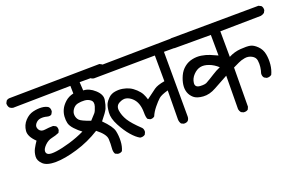

<svg xmlns="http://www.w3.org/2000/svg" viewBox="-75 -845 1757 1128"><g transform="rotate(-20 804.0 -281.5)"><path d="M512.7 -25.4 497.1 -32.2Q488.3 -45.9 490.7 -69.8Q493.2 -93.8 491.7 -125Q490.2 -156.2 438.5 -196.3Q368.2 -152.3 289.6 -128.9Q210.9 -105.5 154.8 -105Q98.6 -104.5 74.7 -127.4Q50.8 -150.4 52.7 -176.3Q54.7 -202.1 65.4 -222.2Q76.2 -242.2 89.8 -261.7Q47.9 -301.8 51.3 -336.9Q54.7 -372.1 78.1 -397.5Q101.6 -422.9 130.4 -429.7Q159.2 -436.5 184.6 -434.6Q210 -432.6 224.6 -421.9Q235.4 -410.2 232.4 -391.6L224.6 -377Q214.8 -368.2 195.3 -373.5Q175.8 -378.9 156.2 -376.5Q136.7 -374 123.5 -356.9Q110.4 -339.8 121.6 -320.8Q132.8 -301.8 158.7 -305.7Q184.6 -309.6 210.9 -309.6L226.6 -301.8Q235.4 -292 233.4 -275.4L226.6 -260.7Q204.1 -251 180.2 -246.1Q156.2 -241.2 136.2 -221.7Q116.2 -202.1 115.2 -186.5Q114.3 -170.9 128.4 -164.6Q142.6 -158.2 178.7 -163.1Q214.8 -168 264.6 -182.6Q314.5 -197.3 361.3 -219.7Q339.8 -235.4 319.8 -256.8Q299.8 -278.3 295.4 -296.9Q291 -315.4 292.5 -337.9Q293.9 -360.4 303.7 -381.3Q313.5 -402.3 335 -421.9Q356.4 -441.4 387.7 -448.2L386.7 -496.1L26.4 -490.2Q14.6 -492.2 5.9 -500Q-2.9 -511.7 -2 -528.3L5.9 -543Q15.6 -551.8 32.2 -550.8L590.8 -558.6L605.5 -550.8Q615.2 -538.1 613.3 -521.5L605.5 -506.8Q595.7 -500 583 -498H445.3L448.2 -445.3Q485.4 -444.3 519.5 -413.1Q553.7 -381.8 548.3 -350.1Q543 -318.4 534.7 -299.3Q526.4 -280.3 490.2 -236.3Q541 -185.5 547.9 -154.8Q554.7 -124 553.2 -90.8Q551.8 -57.6 540 -32.2Q529.3 -23.4 512.7 -25.4ZM462.9 -295.9Q471.7 -305.7 480 -333Q488.3 -360.4 472.7 -373Q457 -385.7 435.1 -387.2Q413.1 -388.7 393.1 -384.3Q373 -379.9 360.4 -361.8Q347.7 -343.8 350.1 -324.7Q352.5 -305.7 364.3 -293.5Q376 -281.2 431.6 -261.7Z M936.5 -59.6 921.9 -66.4Q913.1 -80.1 913.1 -95.7L915 -275.4Q872.1 -263.7 856.4 -250Q840.8 -236.3 819.3 -210Q797.9 -183.6 788.1 -159.2Q777.3 -149.4 760.7 -151.4L746.1 -159.2Q739.3 -170.9 739.3 -201.7Q739.3 -232.4 731 -255.9Q722.7 -279.3 705.6 -294.9Q688.5 -310.5 669.4 -314.9Q650.4 -319.3 625.5 -306.2Q600.6 -293 605 -261.7Q609.4 -230.5 628.4 -199.2Q647.5 -168 699.2 -119.1Q708 -108.4 706.1 -91.8L699.2 -77.1Q686.5 -67.4 668 -70.3Q644.5 -83 618.2 -113.3Q591.8 -143.6 567.4 -189.5Q543 -235.4 545.9 -271.5Q548.8 -307.6 556.6 -323.7Q564.5 -339.8 581.1 -355.5Q597.7 -371.1 622.1 -375Q646.5 -378.9 668.9 -375Q691.4 -371.1 710 -362.3Q728.5 -353.5 747.1 -335.9Q765.6 -318.4 774.4 -301.3Q783.2 -284.2 788.1 -265.6Q828.1 -295.9 848.6 -310.5Q869.1 -325.2 915 -333L914.1 -494.1L533.2 -490.2Q521.5 -491.2 512.7 -499Q503.9 -508.8 505.9 -525.4L512.7 -541L527.3 -547.9L1057.6 -555.7L1073.2 -546.9Q1083 -536.1 1081.1 -519.5L1073.2 -504.9Q1063.5 -497.1 1051.8 -496.1H971.7L972.7 -91.8Q972.7 -77.1 963.9 -66.4Q953.1 -57.6 936.5 -59.6Z M1290 -2 1275.4 -8.8Q1267.6 -18.6 1265.6 -30.3L1267.6 -239.3Q1221.7 -214.8 1180.2 -191.4Q1138.7 -168 1099.6 -170.9Q1060.5 -173.8 1042 -189.9Q1023.4 -206.1 1016.1 -227.5Q1008.8 -249 1012.2 -274.9Q1015.6 -300.8 1028.3 -328.6Q1041 -356.4 1063.5 -374.5Q1085.9 -392.6 1114.3 -398.4Q1142.6 -404.3 1169.9 -399.9Q1197.3 -395.5 1220.2 -386.2Q1243.2 -377 1265.6 -366.2L1264.6 -495.1H1039.1Q1026.4 -496.1 1017.6 -503.9Q1008.8 -514.6 1009.8 -531.2L1017.6 -547.9Q1031.2 -558.6 1049.8 -556.6L1585.9 -560.5L1601.6 -552.7Q1611.3 -542 1609.4 -524.4L1601.6 -509.8Q1590.8 -502 1579.1 -500L1324.2 -496.1L1325.2 -335.9Q1360.4 -354.5 1399.9 -357.4Q1439.5 -360.4 1460 -356.4Q1480.5 -352.5 1502.9 -330.6Q1525.4 -308.6 1531.2 -276.9Q1537.1 -245.1 1533.7 -212.4Q1530.3 -179.7 1517.6 -153.3Q1504.9 -143.6 1487.3 -145.5L1472.7 -153.3Q1462.9 -164.1 1464.8 -181.6Q1470.7 -199.2 1473.1 -218.8Q1475.6 -238.3 1472.7 -259.3Q1469.7 -280.3 1448.7 -291.5Q1427.7 -302.7 1404.8 -298.8Q1381.8 -294.9 1363.8 -286.1Q1345.7 -277.3 1327.1 -268.6L1325.2 -24.4L1318.4 -8.8Q1307.6 0 1290 -2ZM1149.4 -242.2Q1173.8 -255.9 1198.7 -272Q1223.6 -288.1 1249 -298.8Q1223.6 -322.3 1194.3 -333Q1165 -343.8 1141.6 -338.9Q1118.2 -334 1097.7 -312.5Q1077.1 -291 1074.2 -263.7Q1071.3 -236.3 1104 -234.4Q1136.7 -232.4 1149.4 -242.2Z"/></g></svg>

Font: JasonHandwriting1
Style: Regular
Weight: 400
Version: Version 1.48.20